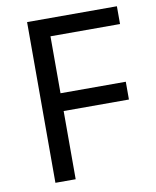

<svg xmlns="http://www.w3.org/2000/svg" viewBox="-81 -777 681 840"><g transform="rotate(-10 259.5 -357.0)"><path d="M187 0V-303H477V-382H187V-635H496V-714H97V0Z"/></g></svg>

Font: Noto Sans Psalter Pahlavi
Style: Regular
Weight: 400
Designer: Monotype Design Team
Foundry: Monotype Imaging Inc.
Version: Version 2.002